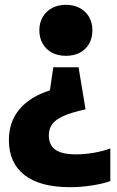

<svg xmlns="http://www.w3.org/2000/svg" viewBox="-20 -578 486 798"><path d="M364 -452Q364 -420 350.2 -396Q336.5 -372 311.8 -359Q287 -346 254 -346Q221 -346 196 -359.2Q171 -372.5 157.2 -396.8Q143.5 -421 143.5 -452Q143.5 -483 157.5 -507.2Q171.5 -531.5 196.8 -544.8Q222 -558 254 -558Q286 -558 311 -545Q336 -532 350 -507.8Q364 -483.5 364 -452ZM335.5 -123.5Q276 -110.5 243 -95.5Q210 -80.5 196.5 -61.2Q183 -42 183 -15.5Q183 25 210 44.2Q237 63.5 295.5 63.5Q332 63.5 369.8 57Q407.5 50.5 438.5 39V174.5Q407 186 360.8 193Q314.5 200 271.5 200Q146.5 200 81.8 149.5Q17 99 17 4.5Q17 -72 61.2 -124.2Q105.5 -176.5 187.5 -202.5L201.5 -298.5H306.5Z"/></svg>

Font: Encode Sans Condensed ExtraBold
Style: Regular
Weight: 800
Width: 3
Designer: Multiple Designers
Foundry: Impallari Type
Version: Version 2.000